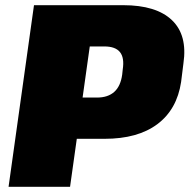

<svg xmlns="http://www.w3.org/2000/svg" viewBox="-20 -720 730 740"><path d="M111 -700H455Q582 -700 642.5 -642.5Q703 -585 687 -476L678 -404Q662 -298 586.5 -241.5Q511 -185 383 -185H267L289 -344H354Q396 -344 420.5 -366Q445 -388 451 -433L453 -452Q460 -497 442.5 -519Q425 -541 382 -541H273L333 -591L250 0H13Z"/></svg>

Font: Pathway Extreme SemiCondensed Black
Style: Italic
Weight: 900
Width: 4
Italic angle: -8°
Version: Version 1.001;gftools[0.9.26]